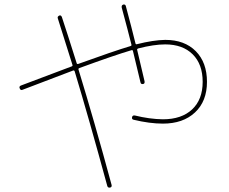

<svg xmlns="http://www.w3.org/2000/svg" viewBox="-20 -801 1040 871"><path d="M82 -393.6Q73.2 -389.6 69.3 -400.4Q65.4 -409.2 75.2 -413.1Q275.4 -488.3 305.7 -500Q310.5 -502 308.6 -506.8Q269.5 -630.9 242.2 -717.8Q239.3 -725.6 249 -730.5Q256.8 -733.4 260.7 -723.6Q284.2 -653.3 328.1 -513.7Q329.1 -509.8 334 -510.7Q496.1 -569.3 571.3 -591.8Q578.1 -593.8 576.2 -598.6Q562.5 -654.3 532.2 -766.6Q530.3 -777.3 539.1 -780.3Q548.8 -782.2 550.8 -773.4Q577.1 -675.8 594.7 -603.5Q596.7 -598.6 601.6 -600.6Q674.8 -619.1 729.5 -620.1Q817.4 -620.1 868.2 -568.8Q918.9 -517.6 918.9 -429.7Q918.9 -341.8 864.7 -291Q810.5 -240.2 718.8 -240.2Q659.2 -240.2 585.9 -257.8Q577.1 -259.8 579.1 -269.5Q581.1 -278.3 590.8 -277.3Q658.2 -260.7 718.8 -259.8Q803.7 -259.8 851.6 -304.7Q899.4 -349.6 899.4 -429.7Q899.4 -509.8 854 -554.7Q808.6 -599.6 729.5 -599.6Q677.7 -599.6 606.4 -581.1Q601.6 -579.1 602.1 -575.2Q602.5 -571.3 635.7 -432.6Q637.7 -420.9 628.9 -419.9Q619.1 -418 617.2 -427.7Q584 -565.4 583 -570.3Q581.1 -575.2 576.2 -573.2Q500 -550.8 339.8 -492.2Q335 -490.2 335.9 -486.3Q409.2 -247.1 486.3 38.1Q488.3 47.9 479.5 49.8Q469.7 51.8 466.8 43Q382.8 -265.6 318.4 -478.5Q316.4 -482.4 312.5 -481.4Q244.1 -455.1 82 -393.6Z"/></svg>

Font: Rounded Mgen+ 1mn thin
Style: Regular
Weight: 100
Designer: [Source Han Sans]
Ryoko NISHIZUKA  (kana & ideographs); Paul D. Hunt (Latin, Greek & Cyrillic); Wenlong ZHANG  (bopomofo
Version: Version 1.059.20150602